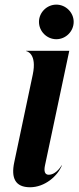

<svg xmlns="http://www.w3.org/2000/svg" viewBox="-20 -801 340 830"><path d="M121.5 -478 41.5 -99C27.5 -32.5 45 8.5 110 8.5C174 8.5 229.5 -40.5 247.5 -86H246C238.5 -72 216.5 -45.5 191 -45.5C172.5 -45.5 169.5 -62.5 174.5 -86L279.5 -581.5H93V-580C96 -580 141 -569.5 121.5 -478ZM223.5 -631.5C264.5 -631.5 298.5 -665.5 298.5 -706.5C298.5 -747 264.5 -781 223.5 -781C182.5 -781 148.5 -747 148.5 -706.5C148.5 -665.5 182.5 -631.5 223.5 -631.5Z"/></svg>

Font: Beautique Display
Style: Bold
Weight: 700
Italic angle: -12°
Designer: Nhat-Quang Ngo
Version: Version 1.100;Glyphs 3.2.3 (3260)